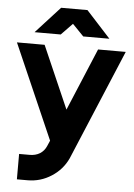

<svg xmlns="http://www.w3.org/2000/svg" viewBox="-60 -745 700 1002"><g transform="rotate(5 289.5 -244.0)"><path d="M92 -561H229L288 -622L347 -561H484L357 -700H219ZM5 -500 222 -4 209 26Q198 51 176 65Q153 79 123 79H67V212H123Q191 212 248 175Q276 157 297 133Q318 109 332 79L575 -500H430L293 -173L150 -500Z"/></g></svg>

Font: Unageo
Style: Bold
Weight: 700
Designer: Richard Sepsi
Foundry: Richard Sepsi
Version: Version 2.000